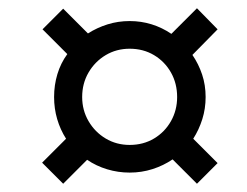

<svg xmlns="http://www.w3.org/2000/svg" viewBox="-20 -591 599 465"><path d="M133 -146 82 -197 140 -255Q126 -277 118.5 -302.5Q111 -328 111 -356Q111 -385 119 -411.5Q127 -438 143 -460L83 -520L133 -570L193 -510Q215 -524 240.5 -532Q266 -540 294 -540Q322 -540 347.5 -532Q373 -524 395 -509L457 -571L507 -520L446 -458Q461 -436 469.5 -410.5Q478 -385 478 -356Q478 -328 470 -302.5Q462 -277 448 -255L507 -196L457 -146L398 -205Q376 -190 349.5 -181.5Q323 -173 294 -173Q266 -173 239.5 -181Q213 -189 191 -204ZM294 -240Q327 -240 353 -255.5Q379 -271 394 -297.5Q409 -324 409 -356Q409 -389 394 -415.5Q379 -442 353 -457.5Q327 -473 294 -473Q262 -473 236 -457.5Q210 -442 194.5 -415.5Q179 -389 179 -356Q179 -324 194.5 -297.5Q210 -271 236 -255.5Q262 -240 294 -240Z"/></svg>

Font: Noto Serif
Style: Italic
Weight: 400
Italic angle: -12°
Designer: Monotype Design Team
Foundry: Monotype Imaging Inc.
Version: Version 2.013